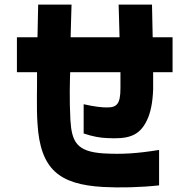

<svg xmlns="http://www.w3.org/2000/svg" viewBox="-20 -740 828 840"><path d="M431 78C501 82 595 80 676 71V-84C583 -69 516 -64 431 -69C316 -77 294 -119 288 -215C283 -306 286 -391 287 -424H507V-355C507 -284 491 -269 445 -270C426 -270 395 -273 346 -284V-156C385 -143 418 -137 447 -136C537 -131 589 -142 623 -214C639 -247 648 -292 650 -349V-424H735V-577H648L645 -720H499C500 -677 502 -629 503 -577H289C290 -630 292 -677 293 -720H147L144 -577H54V-424H142C143 -352 139 -273 144 -200C156 2 240 67 431 78Z"/></svg>

Font: コーポレート・ロゴ ver3 Bold
Style: Regular
Weight: 700
Designer: [KANA_main] LOGOTYPE.JP [Source Han Sans] Ryoko NISHIZUKA 西塚涼子 (kana, bopomofo & ideographs); Paul D. Hunt (Latin, Greek
Version: Version 12.001;FEAKit 1.0